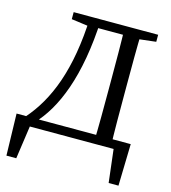

<svg xmlns="http://www.w3.org/2000/svg" viewBox="-124 -769 938 1056"><g transform="rotate(15 345.0 -241.0)"><path d="M11 188H67L101 -50L50 0H609L565 -50L593 188H649L655 -50H5L11 188ZM164 -630 275 -615H283V-670H164V-630ZM283 -620H505V-670H283V-620ZM457 0H553C550 -101 550 -205 550 -310V-360C550 -463 550 -567 553 -670H457C460 -569 460 -465 460 -360V-310C460 -207 460 -103 457 0ZM505 -615H515L645 -630V-670H505V-615ZM58 -48 113 -29C220 -140 305 -340 320 -670H259C247 -361 169 -175 58 -48Z"/></g></svg>

Font: Source Serif Variable
Style: Regular
Weight: 389
Designer: Frank Grießhammer
Foundry: Adobe Systems Incorporated
Version: Version 3.001;hotconv 1.0.111;makeotfexe 2.5.65597